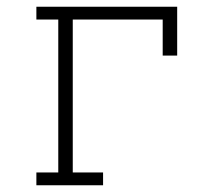

<svg xmlns="http://www.w3.org/2000/svg" viewBox="-20 -550 640 570"><path d="M88 0V-38H153V-492H88V-530H506V-385H463V-492H196V-38H286V0Z"/></svg>

Font: Iosevka Curly Slab XLtEx
Style: Regular
Weight: 200
Width: 7
Monospace: yes
Designer: Belleve Invis
Foundry: Belleve Invis
Version: Version 11.1.0; ttfautohint (v1.8.3)